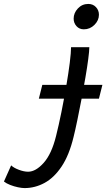

<svg xmlns="http://www.w3.org/2000/svg" viewBox="-146 -728 540 975"><path d="M214.8 -488.3H307.6Q307.6 -469.7 302.2 -428.7Q296.9 -387.7 287.8 -334.7Q278.8 -281.7 268.1 -225.3Q257.3 -168.9 246.8 -118.2Q236.3 -67.4 227.5 -32.2Q205.1 60.5 166.7 117.7Q128.4 174.8 80.1 200.9Q31.7 227.1 -21.5 227.1Q-35.2 227.1 -54.9 222.9Q-74.7 218.8 -94.2 211.2Q-113.8 203.6 -126 193.8L-89.4 111.8Q-76.2 124.5 -50 134.3Q-23.9 144 -3.4 144Q35.6 144 75.9 98.9Q116.2 53.7 138.7 -37.6Q152.3 -91.8 165.8 -158.4Q179.2 -225.1 190.4 -290.8Q201.7 -356.4 208.3 -409.2Q214.8 -461.9 214.8 -488.3ZM228 -633.3Q228 -662.1 249.5 -685.1Q271 -708 302.2 -708Q326.2 -708 341.3 -691.9Q356.4 -675.8 356.4 -653.3Q356.4 -624.5 333.7 -601.8Q311 -579.1 279.8 -579.1Q256.8 -579.1 242.4 -595.2Q228 -611.3 228 -633.3ZM51.3 -227.1 68.8 -296.9H374L356.4 -227.1Z"/></svg>

Font: Andika
Style: Italic
Weight: 400
Italic angle: -14°
Designer: Victor Gaultney, Annie Olsen, Julie Remington, Don Collingsworth, Eric Hays, Becca Hirsbrunner
Foundry: SIL International
Version: Version 6.101